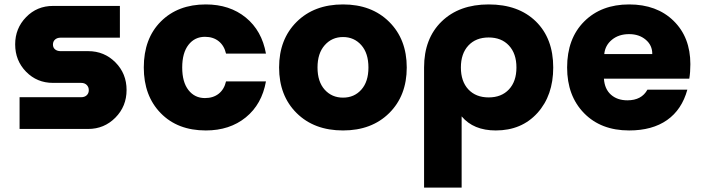

<svg xmlns="http://www.w3.org/2000/svg" viewBox="-20 -585 3182 871"><path d="M68.8 0V-144H348.1Q363.8 -144 373.3 -152.8Q382.8 -161.6 382.8 -175.8Q382.8 -190.4 373.3 -199.7Q363.8 -209 348.1 -209H220.2Q147.9 -209 98.4 -259.5Q48.8 -310.1 48.8 -383.8Q48.8 -456.5 98.4 -507.3Q147.9 -558.1 220.2 -558.1H523.9V-414.1H254.9Q239.3 -414.1 229.7 -405.5Q220.2 -397 220.2 -382.8Q220.2 -369.1 229.7 -361.1Q239.3 -353 254.9 -353H379.9Q453.1 -353 503.7 -302Q554.2 -251 554.2 -176.8Q554.2 -102.5 503.4 -51.3Q452.6 0 379.9 0Z M913.6 6.8Q785.6 6.8 709 -71.8Q632.3 -150.4 632.3 -278.8Q632.3 -410.2 709.7 -487.5Q787.1 -564.9 913.6 -564.9Q1022 -564.9 1095 -505.4Q1168 -445.8 1186.5 -341.8H1005.4Q997.1 -377.9 972.2 -397.9Q947.3 -418 909.7 -418Q863.3 -418 835 -381.6Q806.6 -345.2 806.6 -278.8Q806.6 -212.4 835 -176.3Q863.3 -140.1 909.7 -140.1Q947.3 -140.1 972.2 -159.9Q997.1 -179.7 1005.4 -215.8H1186.5Q1168 -111.8 1095 -52.5Q1022 6.8 913.6 6.8Z M1536.1 6.8Q1405.3 6.8 1325.7 -72Q1246.1 -150.9 1246.1 -278.8Q1246.1 -406.7 1325.7 -485.8Q1405.3 -564.9 1536.1 -564.9Q1666 -564.9 1745.6 -485.8Q1825.2 -406.7 1825.2 -278.8Q1825.2 -150.9 1745.6 -72Q1666 6.8 1536.1 6.8ZM1651.4 -278.8Q1651.4 -343.8 1618.9 -380.4Q1586.4 -417 1536.1 -417Q1485.8 -417 1453.1 -380.1Q1420.4 -343.3 1420.4 -278.8Q1420.4 -214.4 1452.9 -178.2Q1485.4 -142.1 1536.1 -142.1Q1586.9 -142.1 1619.1 -178.2Q1651.4 -214.4 1651.4 -278.8Z M2229 6.8Q2127.9 6.8 2074.2 -57.1V266.1H1903.8V-278.8Q1903.8 -410.2 1983.4 -487.5Q2063 -564.9 2196.8 -564.9Q2332 -564.9 2410.9 -487.8Q2489.7 -410.6 2489.7 -278.8Q2489.7 -151.9 2418 -72.5Q2346.2 6.8 2229 6.8ZM2104.7 -378.4Q2070.8 -341.8 2070.8 -278.8Q2070.8 -215.8 2104.7 -179.4Q2138.7 -143.1 2196.8 -143.1Q2254.9 -143.1 2288.8 -179.4Q2322.8 -215.8 2322.8 -278.8Q2322.8 -341.8 2288.8 -378.4Q2254.9 -415 2196.8 -415Q2138.7 -415 2104.7 -378.4Z M2834 6.8Q2706.1 6.8 2629.4 -71.8Q2552.7 -150.4 2552.7 -278.8Q2552.7 -410.2 2630.1 -487.5Q2707.5 -564.9 2834 -564.9Q2959.5 -564.9 3035.6 -490.5Q3111.8 -416 3111.8 -293.9Q3111.8 -256.3 3106.9 -228H2719.7Q2722.7 -181.2 2751.5 -155.5Q2780.3 -129.9 2826.2 -129.9Q2890.6 -129.9 2917 -178.2H3098.1Q3073.2 -87.4 3006.1 -40.3Q2939 6.8 2834 6.8ZM2721.2 -339.8H2939Q2939.5 -379.4 2909.4 -404.8Q2879.4 -430.2 2834 -430.2Q2787.1 -430.2 2756.1 -404.8Q2725.1 -379.4 2721.2 -339.8Z"/></svg>

Font: Biathlonist
Style: Bold
Weight: 700
Designer: Go4gold
Foundry: Go4gold
Version: Version 3.010;FEAKit 1.0